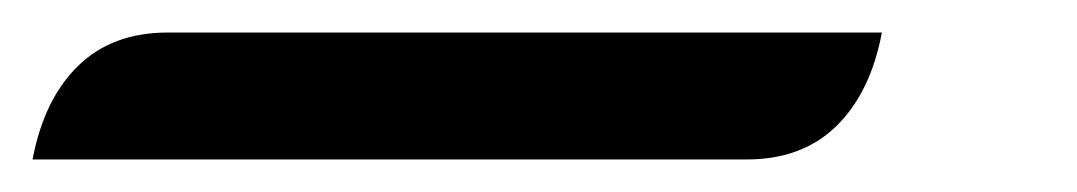

<svg xmlns="http://www.w3.org/2000/svg" viewBox="-44 36 662 118"><path d="M59 56H498Q491 93 470 113.5Q449 134 415 134H-24Q-17 97 4 76.5Q25 56 59 56Z"/></svg>

Font: K2D
Style: Italic
Weight: 400
Italic angle: -10°
Designer: Katatrad Aksorn Co.,Ltd.
Foundry: Cadson Demak Co.,Ltd.
Version: Version 1.000; ttfautohint (v1.6)